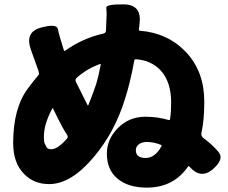

<svg xmlns="http://www.w3.org/2000/svg" viewBox="-20 -815 1040 875"><path d="M649 40Q565 40 516 -0.5Q467 -41 467 -115Q467 -179 515 -229Q566 -283 643 -283Q698 -283 749 -268Q754 -267 755 -272Q760 -306 760 -347Q760 -441 713 -493Q670 -540 600 -545Q593 -546 592 -539Q573 -435 548 -359Q502 -212 408 -100Q304 24 204 24Q134 24 89 -23Q40 -73 40 -163Q40 -323 108 -413Q134 -448 157 -475Q160 -479 154 -496L121 -588Q92 -669 166 -689Q239 -709 244 -682Q249 -655 271 -586Q273 -581 277 -584Q357 -641 451 -662Q462 -664 463 -676Q465 -712 466 -753Q466 -764 464.5 -780Q463 -796 545 -795Q627 -794 616 -707L613 -680Q612 -675 617 -675Q745 -665 828 -577Q911 -489 911 -352Q911 -266 898 -210Q895 -195 907 -186Q950 -154 976.5 -121.5Q1003 -89 949 -43Q894 3 843 -56Q840 -60 837 -56Q771 40 649 40ZM716 -149Q718 -153 713 -155Q681 -168 649 -168Q627 -168 613 -157.5Q599 -147 599 -131Q599 -95 643 -95Q687 -95 716 -149ZM214 -135Q243 -135 285 -183Q292 -191 286 -200Q266 -230 244 -275L222 -320Q220 -324 218 -320Q180 -249 180 -191Q180 -168 184 -160.5Q188 -153 192.5 -144Q197 -135 214 -135ZM379 -336Q381 -332 383 -337L391 -357Q406 -395 419 -434Q427 -459 439 -520Q440 -525 435 -523Q376 -502 329 -460Q321 -452 326 -442Z"/></svg>

Font: Resource Han Rounded KR Heavy
Style: Regular
Weight: 900
Designer: Cyano Hao (round all glyphs); Ryoko NISHIZUKA 西塚涼子 (kana, bopomofo & ideographs); Paul D. Hunt (Latin, Greek & Cyrillic)
Foundry: Cyano Hao
Version: 0.990